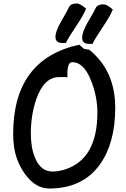

<svg xmlns="http://www.w3.org/2000/svg" viewBox="-20 -1055 729 1108"><path d="M264 33Q185 33 124 -51Q73 -123 61 -208Q56 -244 56 -282Q56 -714 437 -797L465 -773L495 -768Q645 -647 645 -433Q645 -232 558 -108Q458 33 264 33ZM395 -696Q366 -695 369 -609Q355 -611 319 -610Q234 -609 190 -484Q158 -393 158 -285Q158 -202 182 -145Q214 -65 284 -65Q314 -65 348 -75Q542 -132 542 -406Q542 -496 507 -586Q464 -698 395 -696ZM360 -807H342Q300 -806 300 -842Q300 -874 331 -928Q374 -1002 378 -1013Q387 -1035 425 -1035Q441 -1035 477 -1005Q461 -966 420 -905Q375 -838 360 -807ZM514 -802H496Q454 -801 454 -837Q454 -869 485 -924Q528 -997 532 -1008Q541 -1030 579 -1030Q596 -1030 631 -1000Q615 -961 574 -900Q529 -834 514 -802Z"/></svg>

Font: Wortlaut AH
Style: SemiBold
Weight: 600
Designer: Andreas Höfeld
Foundry: Fontgrube AH
Version: Version 2.59